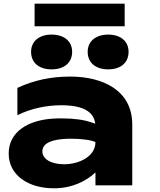

<svg xmlns="http://www.w3.org/2000/svg" viewBox="-20 -1002 866 1038"><path d="M496 0H695V-329C695 -516 532 -588 360 -588C257 -588 165 -569 74 -527V-379C145 -415 231 -433 310 -433C430 -433 487 -398 495 -333C488 -336 480 -339 472 -341C434 -354 382 -362 315 -362C302 -362 287 -362 272 -361C133 -354 27 -290 27 -172C27 -55 132 16 272 16C369 16 447 -23 496 -70ZM259 -627C326 -627 370 -662 370 -722C370 -779 326 -815 259 -815C192 -815 148 -779 148 -722C148 -662 192 -627 259 -627ZM565 -627C632 -627 675 -662 675 -722C675 -779 632 -815 565 -815C498 -815 454 -779 454 -722C454 -662 498 -627 565 -627ZM654 -860V-982H167V-860ZM496 -234C496 -153 403 -114 327 -114C256 -114 209 -142 209 -184C209 -249 321 -252 366 -252C417 -252 470 -246 496 -234Z"/></svg>

Font: Bounded
Style: Bold
Weight: 700
Designer: Vlad Churkin
Version: Version 3.0